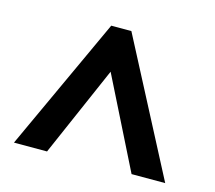

<svg xmlns="http://www.w3.org/2000/svg" viewBox="-75 -809 722 645"><g transform="rotate(15 286.0 -486.0)"><path d="M23 -254 237 -718H307L549 -254H432L275 -568L138 -254Z"/></g></svg>

Font: Noto IKEA Latin
Style: Bold
Weight: 700
Designer: Monotype Design Team
Foundry: Monotype Imaging Inc.
Version: Version 1.0